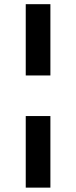

<svg xmlns="http://www.w3.org/2000/svg" viewBox="-20 -747 359 904"><path d="M217.3 -727.3H101.2V-391.7H217.3ZM101.2 -200.6V136.4H217.3V-200.6Z"/></svg>

Font: TID UI Semi Bold
Style: Regular
Weight: 600
Designer: The TID Project Authors
Foundry: Bakken & Bæck
Version: Version 1.001;hotconv 1.0.109;makeotfexe 2.5.65596